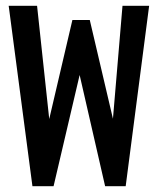

<svg xmlns="http://www.w3.org/2000/svg" viewBox="-20 -643 540 663"><path d="M92 0 10 -623H108L150 -232L230 -574H290L370 -233L403 -623H495L414 0H343L255 -384L165 0Z"/></svg>

Font: Inconsolata
Style: Bold
Weight: 700
Monospace: yes
Designer: Raph Levien, Cyreal, Brenton Simpson
Foundry: Raph Levien, Cyreal, Google
Version: Version 3.100; ttfautohint (v1.8.4.7-5d5b)